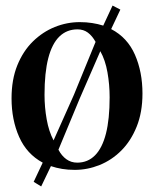

<svg xmlns="http://www.w3.org/2000/svg" viewBox="-20 -599 554 690"><path d="M128 71 101 54.5 133.5 -14.5Q76 -45.5 48.8 -107Q21.5 -168.5 21.5 -245.5Q21.5 -313 42.2 -364.2Q63 -415.5 98.2 -450Q133.5 -484.5 177 -502Q220.5 -519.5 266.5 -519.5Q290.5 -519.5 311.2 -516.2Q332 -513 351 -507L384.5 -579L412.5 -564.5L379.5 -494.5Q438 -464 465 -402.2Q492 -340.5 492 -263Q492 -195.5 471.2 -144Q450.5 -92.5 416 -58Q381.5 -23.5 338 -6Q294.5 11.5 248.5 11.5Q224.5 11.5 203.2 8Q182 4.5 163 -2ZM172.5 -94.5 245.5 -258 323.5 -448.5Q311.5 -470 295.8 -481.8Q280 -493.5 258.5 -493.5Q220 -493.5 193.5 -467.8Q167 -442 153.5 -390Q140 -338 140 -258.5Q140 -213.5 147.8 -170Q155.5 -126.5 172.5 -94.5ZM257.5 -14.5Q295.5 -14.5 321.5 -40.8Q347.5 -67 360.8 -119Q374 -171 374 -249.5Q374 -295 366.2 -339Q358.5 -383 340.5 -415L266.5 -245L190 -61Q201.5 -39 218.5 -26.8Q235.5 -14.5 257.5 -14.5Z"/></svg>

Font: Merriweather 144pt Medium
Style: Regular
Weight: 500
Version: Version 2.100